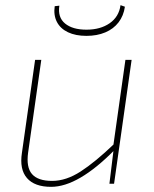

<svg xmlns="http://www.w3.org/2000/svg" viewBox="-20 -712 596 744"><path d="M140 -480 89 -121Q81 -64 104 -37.5Q127 -11 182 -11Q236 -11 292.5 -47.5Q349 -84 422 -154L423 -130Q354 -60 292.5 -24Q231 12 178 12Q114 12 84.5 -22Q55 -56 65 -120L116 -480ZM490 -480 422 0H404L420 -131L419 -147L466 -480ZM447 -692 464 -686Q459 -651 439.5 -625.5Q420 -600 388 -586.5Q356 -573 315 -573Q273 -573 243.5 -587Q214 -601 200.5 -627Q187 -653 192 -688L210 -690Q203 -645 232 -621Q261 -597 315 -597Q369 -597 405 -622Q441 -647 447 -692Z"/></svg>

Font: Exo 2 Thin
Style: Italic
Weight: 250
Italic angle: -8°
Designer: Natanael Gama
Foundry: Natanael Gama
Version: Version 2.010